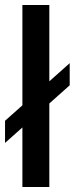

<svg xmlns="http://www.w3.org/2000/svg" viewBox="-36 -743 297 763"><path d="M-16 -175V-263L241 -492V-404ZM53 0V-723H160V0Z"/></svg>

Font: Archivo Narrow SemiBold
Style: Regular
Weight: 600
Designer: Hector Gatti
Foundry: Omnibus-Type
Version: Version 3.002